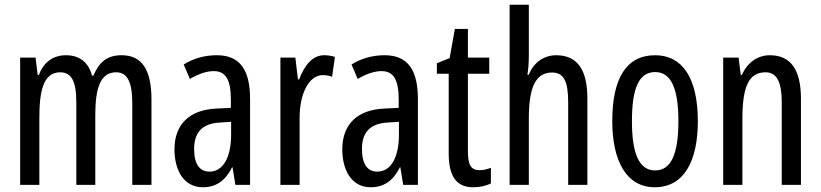

<svg xmlns="http://www.w3.org/2000/svg" viewBox="-20 -831 3462 810"><path d="M493 -598C434 -598 399 -571 374 -512H368C356 -562 320 -598 259 -598C205 -598 165 -570 144 -515H139L130 -588H65V-51H146V-332C146 -446 162 -526 234 -526C280 -526 302 -491 302 -399V-51H382V-347C382 -464 406 -526 470 -526C515 -526 538 -489 538 -396V-51H619V-411C619 -537 579 -598 493 -598Z M895 -598C844 -598 797 -585 755 -559L781 -498C819 -520 852 -531 882 -531C933 -531 954 -493 954 -411V-376L893 -373C780 -368 716 -307 716 -201C716 -116 753 -41 836 -41C892 -41 931 -69 959 -125H961L973 -51H1035V-413C1035 -531 996 -598 895 -598ZM907 -314 955 -317V-263C955 -165 920 -107 864 -107C823 -107 799 -137 799 -203C799 -273 834 -310 907 -314Z M1347 -598C1300 -598 1265 -558 1242 -496H1237L1226 -588H1163V-51H1244V-331C1243 -436 1284 -514 1341 -514C1356 -514 1369 -512 1381 -507L1393 -591C1377 -596 1362 -598 1347 -598Z M1603 -598C1552 -598 1505 -585 1463 -559L1489 -498C1527 -520 1560 -531 1590 -531C1641 -531 1662 -493 1662 -411V-376L1601 -373C1488 -368 1424 -307 1424 -201C1424 -116 1461 -41 1544 -41C1600 -41 1639 -69 1667 -125H1669L1681 -51H1743V-413C1743 -531 1704 -598 1603 -598ZM1615 -314 1663 -317V-263C1663 -165 1628 -107 1572 -107C1531 -107 1507 -137 1507 -203C1507 -273 1542 -310 1615 -314Z M2003 -113C1964 -113 1954 -140 1954 -194V-520H2044V-588H1954V-709H1899L1877 -586L1823 -564V-520H1873V-184C1873 -88 1905 -41 1976 -41C2006 -41 2030 -47 2051 -57V-123C2035 -117 2019 -113 2003 -113Z M2211 -596V-811H2130V-51H2211V-330C2211 -464 2240 -525 2309 -525C2358 -525 2377 -489 2377 -399V-51H2458V-415C2458 -534 2418 -598 2326 -598C2276 -598 2231 -568 2211 -516H2205C2209 -540 2211 -567 2211 -596Z M2924 -320C2924 -503 2858 -598 2744 -598C2620 -598 2563 -497 2563 -320C2563 -152 2623 -41 2742 -41C2867 -41 2924 -153 2924 -320ZM2646 -320C2646 -458 2675 -527 2744 -527C2811 -527 2842 -458 2842 -320C2842 -181 2811 -112 2744 -112C2676 -112 2646 -183 2646 -320Z M3228 -598C3177 -598 3133 -568 3110 -515H3105L3096 -588H3031V-51H3112V-330C3112 -468 3140 -526 3210 -526C3258 -526 3278 -483 3278 -399V-51H3359V-415C3359 -539 3314 -598 3228 -598Z"/></svg>

Font: Noto Sans Tamil UI ExtraCondensed
Style: Regular
Weight: 400
Width: 2
Designer: Jelle Bosma - Monotype Design Team
Foundry: Monotype Imaging Inc.
Version: Version 2.004